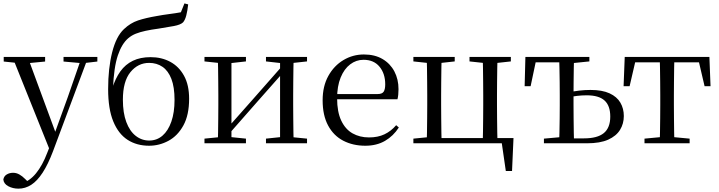

<svg xmlns="http://www.w3.org/2000/svg" viewBox="-30 -856 4298 1147"><path d="M80.4 271Q47 271 19.9 256.7Q-7.3 242.4 -10.1 216.7Q-6.5 196.1 10.3 186.2Q27.1 176.2 48.2 176.2Q68 176.2 85.7 186.3Q103.5 196.3 120.1 213.2L148.8 241.4L117.3 257.1L97.5 240.1Q146.9 226.4 185.4 179Q223.9 131.6 251.9 57.6L280.6 -15.2L285.2 -27.8L374.4 -274.3L458.3 -516H497.2L287.1 46.5Q257.2 125.6 224.8 175.3Q192.4 225.1 156.7 248Q121 271 80.4 271ZM271.7 51.4 44 -516H135.3L303.7 -59.3L309.7 -46.2ZM-7.8 -488.4V-516H239.5V-488.4L132.9 -478.1H91.1ZM349.5 -488.4V-516H551.6V-488.4L470.3 -478.9H455.3Z M860.7 14.6Q787 14.6 732.2 -20.7Q677.4 -56 646.7 -130.7Q616 -205.4 616 -323.6Q616 -448.4 640 -543.3Q663.9 -638.2 710.2 -681.9Q748.9 -718.7 794.7 -733.9Q840.6 -749.1 905.5 -760.1Q941.6 -766.9 980.3 -771.9Q1019 -776.9 1050.6 -782.7L1071.9 -835.6L1094.2 -829.8Q1089.9 -791 1082.9 -764.1Q1076 -737.2 1063.7 -722.5Q1048.4 -707.9 1008.8 -700.5Q969.2 -693.1 917.8 -685.1Q873 -679.1 839.6 -671.8Q806.1 -664.5 781.3 -654.7Q756.6 -644.9 736.7 -628.1Q697.8 -595.4 673.9 -524.7Q650.1 -454.1 644.9 -325.7L640.5 -327.7Q659.2 -387.9 689.1 -429.7Q719.1 -471.4 763.8 -493Q808.5 -514.6 869.8 -514.6Q935.2 -514.6 987.1 -486.7Q1039 -458.7 1069.4 -403.4Q1099.8 -348.1 1099.8 -266.3Q1099.8 -168.8 1065.6 -106.7Q1031.5 -44.6 976.7 -15Q921.9 14.6 860.7 14.6ZM861.3 -16.4Q906.9 -16.4 940.7 -45.6Q974.5 -74.7 993.6 -129.3Q1012.7 -183.9 1012.7 -259.1Q1012.7 -335.8 993.8 -384.7Q974.8 -433.6 940.6 -456.9Q906.3 -480.3 860.9 -480.3Q794.3 -480.3 749.2 -425.1Q704.1 -369.8 704.1 -260.3Q704.1 -181.7 724.5 -127.1Q744.9 -72.5 780.7 -44.5Q816.5 -16.4 861.3 -16.4Z M1191.5 0V-27.8L1299.7 -38.6H1334.3L1439.3 -27.8V0ZM1558.9 0V-27.8L1661.6 -38.6H1696L1804.2 -27.8V0ZM1271.1 0Q1272.3 -24.4 1272.8 -65.3Q1273.3 -106.3 1273.8 -150.3Q1274.3 -194.3 1274.3 -228.5V-288.3Q1274.3 -321.7 1273.8 -365.7Q1273.3 -409.7 1272.8 -450.7Q1272.3 -491.8 1271.1 -516H1352.7V0ZM1330.1 -46.9 1294.9 -65.8H1306.3L1483.2 -265.6L1664 -470.9L1697.7 -451H1686.4L1508.1 -249.4ZM1643.1 0V-516H1724.4Q1723.4 -491.8 1722.9 -450.7Q1722.4 -409.7 1721.9 -365.7Q1721.4 -321.7 1721.4 -288.3V-228.5Q1721.4 -194.3 1721.9 -150.3Q1722.4 -106.3 1722.9 -65.3Q1723.4 -24.4 1724.4 0ZM1191.5 -489.1V-516H1439.3V-489.1L1335.1 -477.4H1300.7ZM1558.9 -489.1V-516H1804.2V-489.1L1696.8 -477.4H1662.4Z M2152.3 14.6Q2078.5 14.6 2020.6 -15.4Q1962.7 -45.5 1930.1 -106.2Q1897.4 -167 1897.4 -256.8Q1897.4 -341.1 1931.5 -402.5Q1965.6 -463.8 2021.8 -497.2Q2078 -530.6 2143.9 -530.6Q2209.2 -530.6 2255.4 -503.3Q2301.6 -475.9 2326.1 -429.2Q2350.7 -382.4 2350.7 -323.2Q2350.7 -286.8 2344.4 -262.9H1935.6V-294.2H2226.3Q2252.6 -294.2 2262 -308.2Q2271.3 -322.1 2271.3 -352.3Q2271.3 -416.2 2237.2 -457.5Q2203.2 -498.8 2141.6 -498.8Q2097.8 -498.8 2062 -471.6Q2026.1 -444.5 2005 -392.8Q1983.9 -341.2 1983.9 -268.7Q1983.9 -188 2008.4 -135.9Q2032.9 -83.8 2075.9 -59.4Q2119 -35 2174.5 -35Q2227.5 -35 2266.8 -53.7Q2306.2 -72.3 2336.7 -108.1L2352.6 -94.3Q2320 -43.5 2270 -14.4Q2220 14.6 2152.3 14.6Z M2519.1 0Q2520.3 -24.4 2520.8 -65.3Q2521.3 -106.3 2521.8 -150.3Q2522.3 -194.3 2522.3 -228.5V-288.3Q2522.3 -321.7 2521.8 -365.7Q2521.3 -409.7 2520.8 -450.7Q2520.3 -491.8 2519.1 -516H2608.3Q2607.3 -491.8 2606.8 -450.7Q2606.3 -409.7 2605.8 -365.7Q2605.3 -321.7 2605.3 -288.3V-228.5Q2605.3 -194.3 2605.8 -150.3Q2606.3 -106.3 2606.8 -65.3Q2607.3 -24.4 2608.3 0ZM2853.8 0Q2854.8 -24.4 2855.3 -65.3Q2855.8 -106.3 2856.3 -150.3Q2856.8 -194.3 2856.8 -228.5V-288.3Q2856.8 -321.7 2856.3 -365.7Q2855.8 -409.7 2855.3 -450.7Q2854.8 -491.8 2853.8 -516H2942.2Q2941.2 -491.8 2940.6 -450.7Q2940 -409.7 2939.5 -365.7Q2939 -321.7 2939 -288.3V-228.5Q2939 -194.3 2939.5 -150.3Q2940 -106.3 2940.6 -65.3Q2941.2 -24.4 2942.2 0ZM2991.7 165.4 2963.7 -27.9 2999.9 0H2562.8V-31.1H3037.6L3028.9 165.4ZM2439.5 -489.1V-516H2686.5V-489.1L2580.7 -477.4H2548.7ZM2774.8 -489.1V-516H3021.8V-489.1L2915.6 -477.4H2883.2ZM2439.5 0V-27.8L2548.7 -38.6H2563V0Z M3355.5 0V-29.4H3459.2Q3538.4 -29.4 3577 -60.8Q3615.7 -92.3 3615.7 -159.7Q3615.7 -224.7 3581.5 -255.6Q3547.4 -286.6 3474.6 -286.6Q3445.2 -286.6 3417.3 -283.2Q3389.5 -279.8 3361.3 -273.8V-304.8Q3395 -310.5 3429.2 -314.6Q3463.3 -318.7 3497.2 -318.7Q3567.8 -318.7 3611.6 -298.4Q3655.5 -278.1 3676.1 -242.8Q3696.7 -207.5 3696.7 -162.8Q3696.7 -117.1 3674.1 -80.3Q3651.5 -43.4 3603.3 -21.7Q3555.1 0 3477 0ZM3310.2 0Q3311.2 -24.4 3312.1 -65.3Q3313 -106.3 3313.5 -150.3Q3314 -194.3 3314 -228.5V-288.3Q3314 -321.7 3313.5 -365.7Q3313 -409.7 3312.1 -450.7Q3311.2 -491.8 3310.2 -516H3399.4Q3398.4 -491.8 3397.8 -450.7Q3397.2 -409.7 3396.7 -365.7Q3396.2 -321.7 3396.2 -288.3V-228.5Q3396.2 -194.3 3396.7 -150.3Q3397.2 -106.3 3397.8 -65.3Q3398.4 -24.4 3399.4 0ZM3104.2 -341.2 3108.7 -516H3355.9V-483.7H3135.6L3176.2 -513.4L3139.9 -341.2ZM3219.4 0V-27.8L3339.4 -38.6H3355.5V0ZM3355.9 -477.4V-516H3490.9V-489.1L3375.8 -477.4Z M3695.3 -341.2 3702.1 -516H4207.9L4214.7 -341.2H4179.1L4138.8 -513.4L4181.2 -483.7H3728.7L3771.2 -513.4L3731.3 -341.2ZM3820.2 0V-27.8L3934.9 -38.6H3975.3L4089.8 -27.8V0ZM3911.2 0Q3912.2 -24.4 3912.8 -65.3Q3913.4 -106.3 3913.9 -150.3Q3914.4 -194.3 3914.4 -228.5V-288.3Q3914.4 -321.7 3913.9 -365.7Q3913.4 -409.7 3912.8 -450.7Q3912.2 -491.8 3911.2 -516H3998.8Q3997.8 -491.8 3997.3 -450.7Q3996.8 -409.7 3996.3 -365.7Q3995.8 -321.7 3995.8 -288.3V-228.5Q3995.8 -194.3 3996.3 -150.3Q3996.8 -106.3 3997.3 -65.3Q3997.8 -24.4 3998.8 0Z"/></svg>

Font: Noto Serif KR ExtraLight
Style: Regular
Weight: 200
Designer: Ryoko NISHIZUKA 西塚涼子 (kana & ideographs); Frank Grießhammer (Latin, Greek & Cyrillic); Wenlong ZHANG 张文龙 (bopomofo); San
Foundry: Adobe
Version: Version 2.002-H1;hotconv 1.1.0;makeotfexe 2.6.0